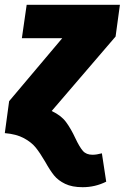

<svg xmlns="http://www.w3.org/2000/svg" viewBox="-54 -554 519 799"><path d="M-16 -133 205 -395H37L57 -534H445L427 -402L161 -92Q200 -74 220.5 -46.5Q241 -19 260 22Q277 58 291 74Q305 90 331 90Q348 90 370 84L388 202Q342 225 290 225Q246 225 217 211Q188 197 171 176Q154 155 134 119Q113 83 95 60.5Q77 38 45.5 21Q14 4 -34 0Z"/></svg>

Font: Fira Sans Condensed Black
Style: Italic
Weight: 900
Width: 3
Italic angle: -8°
Designer: Carrois Corporate & Edenspiekermann AG
Foundry: Carrois Corporate GbR & Edenspiekermann AG
Version: Version 4.203